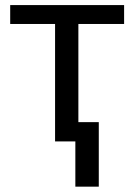

<svg xmlns="http://www.w3.org/2000/svg" viewBox="-20 -548 520 744"><path d="M19.5 0ZM460.9 -455.1H283.7V0H193.4V-455.1H19.5V-528.3H460.9ZM362.8 175.3H272V-74.7H362.8Z"/></svg>

Font: Roboto-o
Style: o-Regular
Weight: 400
Designer: Google
Version: Version 2.134; 2016; ttfautohint (v1.6)